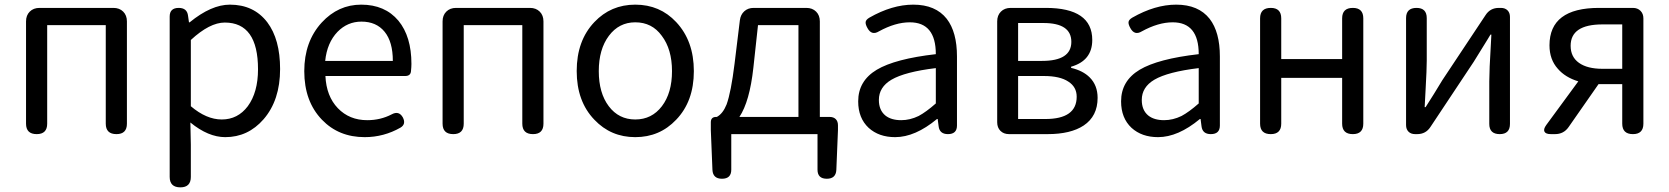

<svg xmlns="http://www.w3.org/2000/svg" viewBox="-20 -577 7182 826"><path d="M138 0Q92 0 92 -45V-485Q92 -511 108 -527Q124 -543 150 -543H309H468Q494 -543 510 -527Q526 -511 526 -485V-45Q526 0 481 0Q435 0 435 -45V-469H183V-45Q183 0 138 0Z M756 229Q710 229 710 184V-157V-506Q710 -543 749 -543Q785 -543 789 -509L793 -481H796Q889 -557 969 -557Q1072 -557 1130 -481Q1185 -408 1185 -280Q1185 -146 1114 -64Q1047 13 949 13Q876 13 799 -50L801 45V184Q801 229 756 229ZM934 -63Q1003 -63 1046 -120Q1090 -180 1090 -279Q1090 -480 947 -480Q882 -480 801 -405V-262V-120Q868 -63 934 -63Z M1549 13Q1437 13 1365 -62Q1289 -141 1289 -271Q1289 -398 1364 -480Q1435 -557 1534 -557Q1636 -557 1694 -488Q1750 -420 1750 -302Q1750 -290 1748 -270Q1746 -250 1723 -250H1563H1380Q1384 -163 1433.5 -111.5Q1483 -60 1560 -60Q1617 -60 1665 -85Q1696 -102 1713 -72Q1728 -43 1703 -28Q1631 13 1549 13ZM1379 -315H1524H1670Q1670 -397 1634.5 -440.5Q1599 -484 1535 -484Q1475 -484 1432 -440Q1387 -393 1379 -315Z M1930 0Q1884 0 1884 -45V-485Q1884 -511 1900 -527Q1916 -543 1942 -543H2101H2260Q2286 -543 2302 -527Q2318 -511 2318 -485V-45Q2318 0 2273 0Q2227 0 2227 -45V-469H1975V-45Q1975 0 1930 0Z M2713 13Q2608 13 2537 -62Q2461 -141 2461 -271.5Q2461 -402 2537 -482Q2608 -557 2713 -557Q2819 -557 2889 -482Q2965 -401 2965 -271Q2965 -141 2889 -62Q2818 13 2713 13ZM2713 -63Q2784 -63 2827.5 -120Q2871 -177 2871 -271Q2871 -365 2827 -423Q2785 -481 2713 -481Q2643 -481 2599.5 -423Q2556 -365 2556 -271Q2556 -177 2599 -120Q2642 -63 2713 -63Z M3086 192Q3047 192 3045 154L3038 -17V-51Q3038 -74 3061 -74H3064Q3090 -88 3106 -128Q3125 -181 3140 -302L3163 -490Q3166 -514 3182 -528.5Q3198 -543 3222 -543H3449Q3475 -543 3491 -527Q3507 -511 3507 -485V-74H3549Q3566 -74 3575.5 -64.5Q3585 -55 3585 -38V-17L3578 154Q3576 192 3537 192Q3497 192 3497 153V0H3311H3126V153Q3126 192 3086 192ZM3161 -74H3288H3415V-469H3241L3221 -285Q3205 -140 3161 -74Z M3831 13Q3761 13 3717 -27Q3672 -69 3672 -141Q3672 -229 3752 -277Q3831 -324 4006 -344Q4006 -481 3894 -481Q3832 -481 3761 -442Q3730 -423 3712 -456Q3703 -472 3704 -482Q3705 -492 3720 -501Q3818 -557 3909 -557Q4005 -557 4053 -496Q4097 -439 4097 -334V-167V-37Q4097 0 4058 0Q4022 0 4018 -34L4014 -65H4011Q3917 13 3831 13ZM3857 -60Q3895 -60 3932 -78Q3964 -95 4006 -132V-208V-284Q3873 -268 3815 -234Q3761 -202 3761 -147Q3761 -103 3789 -80Q3814 -60 3857 -60Z M4321 0Q4298 0 4284 -14Q4270 -28 4270 -51V-485Q4270 -511 4286 -527Q4302 -543 4328 -543H4479Q4679 -543 4679 -405Q4679 -316 4588 -290V-285Q4639 -273 4668 -244Q4702 -210 4702 -156Q4702 -77 4642 -37Q4586 0 4487 0H4378ZM4360 -65H4418H4477Q4612 -65 4612 -161Q4612 -203 4576 -226Q4540 -250 4471 -250H4360ZM4360 -315H4463Q4589 -315 4589 -397Q4589 -478 4469 -478H4414H4360Z M4962 13Q4892 13 4848 -27Q4803 -69 4803 -141Q4803 -229 4883 -277Q4962 -324 5137 -344Q5137 -481 5025 -481Q4963 -481 4892 -442Q4861 -423 4843 -456Q4834 -472 4835 -482Q4836 -492 4851 -501Q4949 -557 5040 -557Q5136 -557 5184 -496Q5228 -439 5228 -334V-167V-37Q5228 0 5189 0Q5153 0 5149 -34L5145 -65H5142Q5048 13 4962 13ZM4988 -60Q5026 -60 5063 -78Q5095 -95 5137 -132V-208V-284Q5004 -268 4946 -234Q4892 -202 4892 -147Q4892 -103 4920 -80Q4945 -60 4988 -60Z M5447 0Q5401 0 5401 -45V-498Q5401 -543 5447 -543Q5492 -543 5492 -498V-323H5754V-498Q5754 -543 5800 -543Q5845 -543 5845 -498V-45Q5845 0 5800 0Q5754 0 5754 -45V-242H5623H5492V-45Q5492 0 5447 0Z M6068 0Q6050 0 6039.5 -10.5Q6029 -21 6029 -39V-499Q6029 -543 6074 -543Q6118 -543 6118 -499V-316Q6118 -279 6113 -191Q6110 -141 6109 -116H6113Q6149 -172 6185 -232L6371 -512Q6391 -543 6428 -543H6437Q6455 -543 6465.5 -532.5Q6476 -522 6476 -504V-271V-44Q6476 0 6432 0Q6387 0 6387 -44V-227Q6387 -274 6394 -390Q6395 -415 6396 -428H6392Q6388 -422 6380 -408Q6336 -338 6320 -311L6134 -31Q6114 0 6077 0Z M6652 0Q6630 0 6624.5 -10.5Q6619 -21 6632 -39L6770 -227Q6714 -244 6682 -281Q6646 -321 6646 -382Q6646 -543 6859 -543H6954H7005Q7025 -543 7037.5 -530.5Q7050 -518 7050 -498V-45Q7050 0 7005 0Q6959 0 6959 -45V-215H6859H6857L6728 -30Q6707 0 6670 0ZM6874 -281H6959V-376V-472H6874Q6737 -472 6737 -380Q6737 -332 6773 -306.5Q6809 -281 6874 -281Z"/></svg>

Font: GenSenRounded JP R
Style: Regular
Weight: 400
Version: Version 1.501;PS 1;hotconv 16.6.51;makeotf.lib2.5.65220